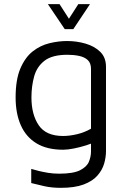

<svg xmlns="http://www.w3.org/2000/svg" viewBox="-20 -704 609 922"><path d="M283 15Q206 15 155.5 -15.5Q105 -46 80 -102.5Q55 -159 55 -236Q55 -322 78 -375.5Q101 -429 137.5 -457.5Q174 -486 217.5 -496.5Q261 -507 302 -507Q348 -507 391 -494.5Q434 -482 461.5 -455Q489 -428 489 -383V21Q489 51 480 82Q471 113 447.5 139.5Q424 166 381.5 182Q339 198 272 198Q228 198 192.5 190Q157 182 130 175V107Q146 112 166.5 117Q187 122 211.5 126Q236 130 264 130Q332 130 364.5 113.5Q397 97 407 72.5Q417 48 417 23V-50L442 -25Q422 -15 393.5 -6Q365 3 335 9Q305 15 283 15ZM283 -51Q314 -51 350 -59.5Q386 -68 417 -86V-373Q417 -401 401.5 -415.5Q386 -430 360 -435.5Q334 -441 304 -441Q231 -441 194 -412.5Q157 -384 144 -337Q131 -290 131 -236Q131 -154 166 -102.5Q201 -51 283 -51ZM291 -564 210 -684H266L311 -614L356 -684H412L332 -564Z"/></svg>

Font: Maven Pro VF Beta
Style: Regular
Weight: 400
Designer: Joe Prince
Foundry: Joe Prince
Version: Version 2.002